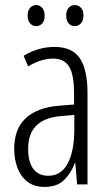

<svg xmlns="http://www.w3.org/2000/svg" viewBox="-20 -727 431 757"><path d="M195 -542Q264 -542 294.5 -497.5Q325 -453 325 -360V0H284L277 -84H275Q260 -44 232.5 -17Q205 10 156 10Q114 10 87.5 -11Q61 -32 48.5 -66Q36 -100 36 -140Q36 -219 81.5 -261Q127 -303 211 -310L272 -315V-358Q272 -433 252.5 -464.5Q233 -496 189 -496Q168 -496 143.5 -489Q119 -482 91 -465L73 -507Q130 -542 195 -542ZM217 -269Q91 -257 91 -141Q91 -88 111.5 -61Q132 -34 170 -34Q222 -34 247.5 -83.5Q273 -133 273 -216V-274ZM89 -666Q89 -685 98.5 -696Q108 -707 123 -707Q137 -707 146.5 -696Q156 -685 156 -666Q156 -645 146.5 -634.5Q137 -624 123 -624Q108 -624 98.5 -635Q89 -646 89 -666ZM241 -666Q241 -685 250.5 -696Q260 -707 275 -707Q289 -707 299 -696.5Q309 -686 309 -666Q309 -646 299 -635Q289 -624 275 -624Q260 -624 250.5 -635Q241 -646 241 -666Z"/></svg>

Font: Noto Sans Gurmukhi ExtraCondensed Light
Style: Regular
Weight: 300
Width: 2
Designer: Jelle Bosma - Monotype Design Team
Foundry: Monotype Imaging Inc.
Version: Version 2.004; ttfautohint (v1.8.4.7-5d5b)